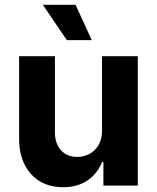

<svg xmlns="http://www.w3.org/2000/svg" viewBox="-20 -783 662 810"><path d="M410.4 -232V-545.9H561.3V0H416.2V-99.2H410.4Q392 -51.6 349.4 -22.1Q306.7 7.3 245.3 6.8Q190.5 6.8 148.9 -17.7Q107.3 -42.3 84 -88.3Q60.7 -134.4 60.7 -198V-545.9H211.7V-224.6Q211.7 -177 237.6 -148.8Q263.5 -120.6 306.6 -121.1Q333.8 -121.1 357.3 -133.6Q380.9 -146.1 395.6 -170.8Q410.4 -195.6 410.4 -232ZM262.1 -613.7 160.7 -762.7H298.8L367.2 -613.7Z"/></svg>

Font: GitLab Sans
Style: Regular
Weight: 400
Designer: Rasmus Andersson
Foundry: Modifications by GitLab B.V., manufactured by rsms
Version: Version 4.000;git-c8fb6b7